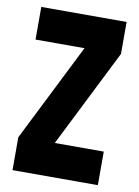

<svg xmlns="http://www.w3.org/2000/svg" viewBox="-79 -738 575 792"><g transform="rotate(10 208.0 -342.0)"><path d="M29.3 0V-137.7L234.4 -546.9H29.3V-683.6H386.7V-549.8L181.6 -140.6H386.7V0Z"/></g></svg>

Font: Post No Bills Jaffna ExtraBold
Style: Regular
Weight: 800
Designer: Kosala Senevirathne, Siva Puranthara, Lasantha Premarathna, Tharique Azeez
Foundry: Mooniak
Version: Version 1.220 ; ttfautohint (v1.6)